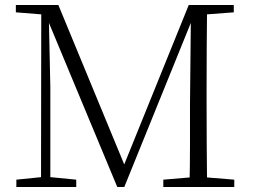

<svg xmlns="http://www.w3.org/2000/svg" viewBox="-20 -743 1005 763"><path d="M45 0V-29L153 -40H171L283 -29V0ZM43 -694V-723H175V-684H168ZM143 0 144 -723H173L180 -398V0ZM446 0 157 -694H152V-723H212L483 -67H463L469 -78L730 -723H764V-694H756L746 -671L474 0ZM629 0V-29L759 -40H777L911 -29V0ZM733 0Q735 -83 735 -165Q735 -247 735 -325L739 -723H803Q802 -641 801.5 -557.5Q801 -474 801 -390V-333Q801 -249 801.5 -166Q802 -83 803 0ZM768 -684V-723H909V-694L777 -684Z"/></svg>

Font: Noto Serif JP ExtraLight ExtraLight
Style: Regular
Weight: 250
Version: Version 2.003-H1;hotconv 1.1.1;makeotfexe 2.6.0